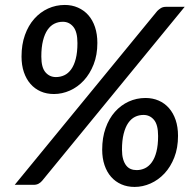

<svg xmlns="http://www.w3.org/2000/svg" viewBox="-20 -747 793 776"><path d="M373.5 -573.5Q373.5 -525 358.5 -486.8Q343.5 -448.5 318.8 -421.8Q294 -395 262.5 -381Q231 -367 198 -367Q168.5 -367 144.5 -377.5Q120.5 -388 103.2 -407.8Q86 -427.5 76.5 -455.5Q67 -483.5 67 -518.5Q67 -567 80.8 -605.5Q94.5 -644 118.5 -671Q142.5 -698 174.2 -712.5Q206 -727 242 -727Q271 -727 295.2 -716.2Q319.5 -705.5 337 -685.8Q354.5 -666 364 -637.5Q373.5 -609 373.5 -573.5ZM293 -573Q293 -618.5 276.2 -638.8Q259.5 -659 234 -659Q215.5 -659 199.8 -651.2Q184 -643.5 172.2 -626.5Q160.5 -609.5 153.8 -582.8Q147 -556 147 -518.5Q147 -474 163.8 -454.8Q180.5 -435.5 206 -435.5Q224 -435.5 239.8 -442.8Q255.5 -450 267.5 -466.5Q279.5 -483 286.2 -509.2Q293 -535.5 293 -573ZM615.5 -702.5Q622 -709 630.2 -714.2Q638.5 -719.5 652 -719.5H726.5L150 -16Q144 -9 135.8 -4.5Q127.5 0 116 0H39.5ZM699.5 -198Q699.5 -149 684.5 -110.8Q669.5 -72.5 644.8 -46Q620 -19.5 588.5 -5.5Q557 8.5 524 8.5Q494.5 8.5 470.5 -2Q446.5 -12.5 429.2 -32Q412 -51.5 402.5 -79.5Q393 -107.5 393 -142Q393 -190.5 406.8 -229.2Q420.5 -268 444.5 -295Q468.5 -322 500.2 -336.5Q532 -351 568 -351Q597 -351 621.2 -340.5Q645.5 -330 663 -310Q680.5 -290 690 -261.8Q699.5 -233.5 699.5 -198ZM619 -197.5Q619 -243 602.2 -262.8Q585.5 -282.5 560 -282.5Q541.5 -282.5 525.8 -274.8Q510 -267 498.2 -250Q486.5 -233 479.8 -206.2Q473 -179.5 473 -142Q473 -120 477.5 -104.2Q482 -88.5 489.8 -78.5Q497.5 -68.5 508.2 -64Q519 -59.5 532 -59.5Q550 -59.5 565.8 -67Q581.5 -74.5 593.5 -91Q605.5 -107.5 612.2 -133.8Q619 -160 619 -197.5Z"/></svg>

Font: Lato SemiBold
Style: Italic
Weight: 600
Italic angle: -7°
Designer: Lukasz Dziedzic with Adam Twardoch and Botio Nikoltchev
Foundry: tyPoland Lukasz Dziedzic
Version: Version 2.015; 2015-08-06; http://www.latofonts.com/